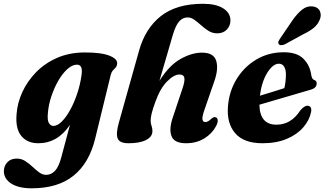

<svg xmlns="http://www.w3.org/2000/svg" viewBox="-72 -745 1713 1014"><path d="M430.5 -12.5Q399 116.5 316.2 183Q233.5 249.5 95.5 249.5Q26.5 249.5 -12.5 224.5Q-51.5 199.5 -51.5 159Q-51.5 131.5 -33.2 112Q-15 92.5 16.5 92.5Q41 92.5 61.2 105.5Q81.5 118.5 99.5 135.5Q117.5 152.5 135 165.5Q152.5 178.5 171.5 178.5Q198 178.5 218.5 157Q239 135.5 252 84.5L297.5 -85.5Q232 11.5 130 11.5Q72.5 11.5 40.8 -26.8Q9 -65 15.5 -141.5Q19.5 -201 46 -258.8Q72.5 -316.5 119 -364Q165.5 -411.5 230.5 -439.8Q295.5 -468 376.5 -468Q465 -468 507.8 -450.2Q550.5 -432.5 546.5 -407.5Q545 -394.5 538.2 -387.5Q531.5 -380.5 524 -372.5Q516.5 -364.5 512.5 -348.5ZM181 -149Q177 -110.5 186.2 -95.2Q195.5 -80 210 -80Q231 -80 254 -102.8Q277 -125.5 298.2 -163.8Q319.5 -202 335.5 -249.8Q351.5 -297.5 358.5 -347.5Q367 -403.5 335 -403.5Q310 -403.5 284.2 -380.5Q258.5 -357.5 236.5 -319.8Q214.5 -282 199.5 -237.2Q184.5 -192.5 181 -149Z M748.5 -207Q735 -170.5 729.2 -146.8Q723.5 -123 723.5 -108Q723.5 -93 728.2 -80.8Q733 -68.5 733 -52.5Q733 -23 699.8 -5.8Q666.5 11.5 606.5 11.5Q558.5 11.5 549 -15Q539.5 -41.5 556.5 -100L662 -476Q695 -595 777.5 -660Q860 -725 1000 -725Q1069 -725 1107 -700.8Q1145 -676.5 1145 -637.5Q1145 -609 1126.2 -589Q1107.5 -569 1074.5 -569Q1050 -569 1029.5 -581.8Q1009 -594.5 990.8 -611Q972.5 -627.5 954.8 -640.2Q937 -653 918.5 -653Q893.5 -653 874.8 -632.5Q856 -612 841 -561.5L770 -318Q821 -399.5 880.8 -433.2Q940.5 -467 994.5 -467Q1057 -467 1070 -423.2Q1083 -379.5 1058.5 -312L1006.5 -161.5Q995 -128 997.2 -114.2Q999.5 -100.5 1012 -100.5Q1019.5 -100.5 1027 -104.5Q1034.5 -108.5 1046 -119.5Q1059 -130 1068.5 -125Q1076.5 -122 1077.8 -110.2Q1079 -98.5 1069.5 -79.5Q1048 -39 1006.8 -13.8Q965.5 11.5 910.5 11.5Q848 11.5 833.8 -26.2Q819.5 -64 841 -126L892.5 -280Q905 -317 901.5 -334.2Q898 -351.5 876 -351.5Q846.5 -351.5 810 -314.5Q773.5 -277.5 748.5 -207Z M1571 -154Q1562.5 -110.5 1530 -72.8Q1497.5 -35 1443 -11.8Q1388.5 11.5 1314 11.5Q1215.5 11.5 1170 -41.5Q1124.5 -94.5 1132 -183.5Q1138 -262.5 1177.5 -327.2Q1217 -392 1281.5 -430.5Q1346 -469 1427 -469Q1497 -469 1531 -434.2Q1565 -399.5 1572 -348Q1575.5 -327 1587 -323Q1600.5 -318.5 1600.5 -304.5Q1601 -294 1593.2 -284.8Q1585.5 -275.5 1564.5 -270Q1537 -262 1490.2 -248.2Q1443.5 -234.5 1391.8 -219.5Q1340 -204.5 1298 -192Q1300 -86.5 1388 -86.5Q1465.5 -86.5 1514 -162Q1536 -188 1553.5 -186.5Q1576 -184.5 1571 -154ZM1401 -408.5Q1369.5 -408.5 1340 -361.5Q1310.5 -314.5 1300.5 -239.5Q1333.5 -249.5 1368.5 -260.2Q1403.5 -271 1429.5 -279.5Q1437.5 -309 1438 -352Q1438 -378 1428.5 -393.2Q1419 -408.5 1401 -408.5ZM1472.5 -637.5Q1498 -674 1524 -694.5Q1550 -715 1580.5 -711Q1608.5 -707 1617.5 -686Q1626.5 -665 1617 -642Q1607 -616.5 1586 -598.8Q1565 -581 1530.5 -564.5L1431.5 -510.5Q1422 -506.5 1413 -506.5Q1404 -506.5 1400 -512.5Q1395.5 -519 1399 -527Q1402.5 -535 1409 -544Z"/></svg>

Font: Fraunces 72pt S050
Style: Bold Italic
Weight: 700
Italic angle: -16°
Version: Version 1.000; ttfautohint (v1.8.3)